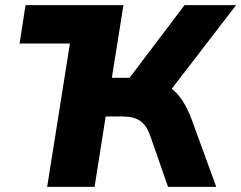

<svg xmlns="http://www.w3.org/2000/svg" viewBox="-20 -725 936 745"><path d="M56 -556 79 -705H458L435 -556ZM163 0 275 -705H459L414 -423H497L469 -405L696 -705H896L636 -367L560 -416Q606 -408 636 -388Q666 -368 687 -336Q708 -304 725 -258L819 0H632L563 -198Q549 -238 524.5 -255.5Q500 -273 456 -273H390L347 0Z"/></svg>

Font: Nunito Sans 12pt Black
Style: Italic
Weight: 900
Italic angle: -9°
Designer: Vernon Adams
Foundry: Vernon Adams
Version: Version 3.101;gftools[0.9.27]